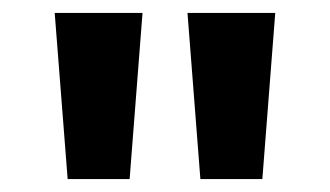

<svg xmlns="http://www.w3.org/2000/svg" viewBox="-20 -734 512 298"><path d="M201.2 -713.9 181.2 -456.1H85L64.9 -713.9ZM407.2 -713.9 387.2 -456.1H291L271 -713.9Z"/></svg>

Font: Phetsarath
Style: Bold
Weight: 700
Designer: Danh Hong
Foundry: Danh Hong
Version: Version 1.01